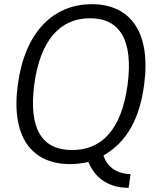

<svg xmlns="http://www.w3.org/2000/svg" viewBox="-20 -772 741 915"><path d="M65 -369C31 -121 130 10 314 10C341 10 368 7 401 0C445 104 532 123 593 123L602 58C543 56 493 30 473 -31C587 -96 646 -210 667 -369C700 -616 603 -752 418 -752C231 -752 98 -616 65 -369ZM143 -367C171 -579 265 -685 409 -685C552 -685 616 -579 588 -368C559 -154 465 -57 324 -57C182 -57 116 -154 143 -367Z"/></svg>

Font: Cheyenne Sans Light
Style: Italic
Weight: 300
Italic angle: -8.13011°
Designer: The Public Sans project authors (U.S. Web Design System), Libre Franklin designed by Pablo Impallari and Rodrigo Fuenzal
Foundry: The Cheyenne Sans Project Authors
Version: Version 2.007